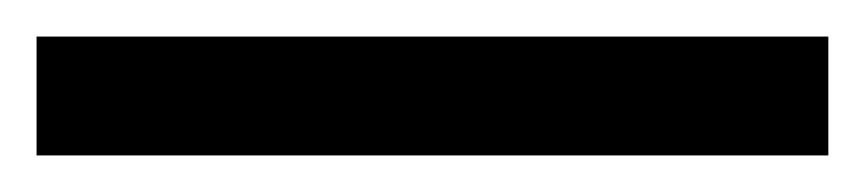

<svg xmlns="http://www.w3.org/2000/svg" viewBox="-22 64 473 105"><path d="M431 149H-2V84H431Z"/></svg>

Font: Noto Sans Gujarati UI ExtraCondensed Medium
Style: Regular
Weight: 500
Width: 2
Designer: Jelle Bosma - Monotype Design Team, Universal Thirst
Foundry: Monotype Imaging Inc.
Version: Version 2.106; ttfautohint (v1.8.4.7-5d5b)